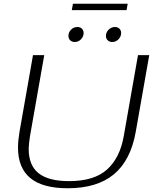

<svg xmlns="http://www.w3.org/2000/svg" viewBox="-20 -994 816 1024"><path d="M76 -207Q76 -243 84 -291L156 -700H216L140 -268Q133 -224 133 -200Q133 -112 186 -70Q239 -28 348 -28Q483 -28 551.5 -90.5Q620 -153 640 -268L716 -700H776L704 -291Q677 -139 587.5 -64.5Q498 10 341 10Q208 10 142 -44Q76 -98 76 -207ZM345 -802Q345 -822 359 -836Q373 -850 393 -850Q408 -850 417 -841Q426 -832 426 -818Q426 -799 412 -784.5Q398 -770 379 -770Q364 -770 354.5 -779Q345 -788 345 -802ZM545 -802Q545 -822 559.5 -836Q574 -850 593 -850Q608 -850 617 -841Q626 -832 626 -818Q626 -799 612 -784.5Q598 -770 579 -770Q564 -770 554.5 -779Q545 -788 545 -802ZM369 -974H661L655 -940H363Z"/></svg>

Font: Fahkwang ExtraLight
Style: Italic
Weight: 275
Italic angle: -10°
Designer: Suppakit Chalermlarp | Katatrad Co.,Ltd.
Foundry: Cadson Demak Co.,Ltd.
Version: Version 1.000; ttfautohint (v1.6)